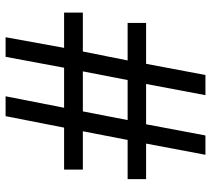

<svg xmlns="http://www.w3.org/2000/svg" viewBox="-54 -700 754 686"><g transform="rotate(90 323.0 -357.0)"><path d="M480 -436H620V-502H493L533 -714H464L424 -502H280L320 -714H248L208 -502H62V-436H196L164 -276H25V-209H151L113 0H183L222 -209H365L324 0H395L436 -209H586V-276H449ZM235 -276 266 -436H409L378 -276Z"/></g></svg>

Font: Noto Sans Caucasian Albanian
Style: Regular
Weight: 400
Designer: Monotype Design Team
Foundry: Monotype Imaging Inc.
Version: Version 2.005